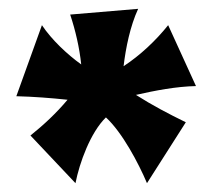

<svg xmlns="http://www.w3.org/2000/svg" viewBox="-20 -730 480 435"><path d="M361 -673C333 -638 298 -605 260 -580C265 -622 275 -671 293 -710L139 -697C151 -661 160 -622 164 -584C132 -607 97 -640 75 -673L17 -512C56 -511 95 -508 133 -504C108 -474 79 -447 49 -423L151 -315C160 -361 185 -430 220 -464C257 -430 294 -360 313 -315L401 -453C362 -472 324 -492 288 -515C332 -525 379 -534 424 -535Z"/></svg>

Font: Spicy Rice
Style: Regular
Weight: 400
Designer: Astigmatic (AOETI)
Foundry: Astigmatic (AOETI)
Version: Version 1.000